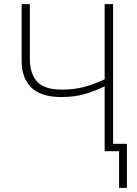

<svg xmlns="http://www.w3.org/2000/svg" viewBox="-20 -734 666 932"><path d="M529 -714V-36H596V178H558V0H488V-315Q441 -292 391.5 -277.5Q342 -263 277 -263Q180 -263 132.5 -308.5Q85 -354 85 -440V-714H125V-447Q125 -376 160.5 -337.5Q196 -299 280 -299Q342 -299 390.5 -312.5Q439 -326 488 -349V-714Z"/></svg>

Font: Noto Sans Disp ExtLt
Style: Regular
Weight: 200
Designer: Monotype Design Team
Foundry: Monotype Imaging Inc.
Version: Version 2.000;GOOG;noto-source:20170915:90ef993387c0